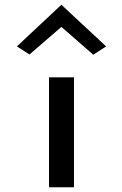

<svg xmlns="http://www.w3.org/2000/svg" viewBox="-20 -797 511 807"><path d="M51 -602 104 -568 238 -684 372 -567 426 -602 238 -777ZM291 -10V-472H186V-10Z"/></svg>

Font: Bluebird
Style: LiExt
Weight: 300
Designer: Jasper
Foundry: Cannot Into Space Fonts
Version: Version 0.98